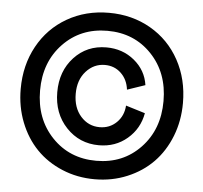

<svg xmlns="http://www.w3.org/2000/svg" viewBox="-52 -720 879 830"><g transform="rotate(5 388.0 -305.0)"><path d="M36.1 -305.2Q36.1 -408.2 81.3 -490.7Q126.5 -573.2 207 -619.6Q287.6 -666 388.2 -666Q488.8 -666 569.3 -619.6Q649.9 -573.2 695.1 -490.7Q740.2 -408.2 740.2 -305.2Q740.2 -228 713.9 -160.9Q687.5 -93.8 641.1 -46.1Q594.7 1.5 529.3 28.8Q463.9 56.2 388.2 56.2Q312.5 56.2 247.1 28.8Q181.6 1.5 135.3 -46.1Q88.9 -93.8 62.5 -160.9Q36.1 -228 36.1 -305.2ZM196 -103.5Q272 -23.9 388.2 -23.9Q504.4 -23.9 580.1 -103.5Q655.8 -183.1 655.8 -306.2Q655.8 -429.2 580.1 -508.5Q504.4 -587.9 388.2 -587.9Q272 -587.9 196 -508.5Q120.1 -429.2 120.1 -306.2Q120.1 -183.1 196 -103.5ZM394 -91.8Q309.1 -91.8 252 -152.3Q194.8 -212.9 194.8 -305.2Q194.8 -396.5 250.2 -456.3Q305.7 -516.1 390.1 -516.1Q460.4 -516.1 511.5 -474.1Q562.5 -432.1 571.8 -368.2L494.1 -341.8Q488.8 -385.3 460.2 -412.6Q431.6 -439.9 390.1 -439.9Q342.3 -439.9 308.6 -402.6Q274.9 -365.2 274.9 -305.2Q274.9 -244.6 308.1 -207.3Q341.3 -169.9 390.1 -169.9Q433.6 -169.9 463.4 -199Q493.2 -228 496.1 -272.9L580.1 -247.1Q567.9 -179.2 516.6 -135.5Q465.3 -91.8 394 -91.8Z"/></g></svg>

Font: Apfel Grotezk
Style: Regular
Weight: 400
Designer: Luigi Gorlero
Foundry: © 2023, Luigi Gorlero & Collletttivo
Version: Version 2.000;Glyphs 3.2 (3217)